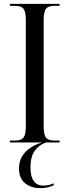

<svg xmlns="http://www.w3.org/2000/svg" viewBox="-20 -734 358 989"><path d="M31 0V-10H57Q89 -10 101 -25Q113 -40 113 -83V-631Q113 -674 101 -689Q89 -704 57 -704H31V-714H287V-704H261Q229 -704 217 -689Q205 -674 205 -630V-83Q205 -40 217 -25Q229 -10 261 -10H287V0ZM187 235Q139 235 108.5 209.5Q78 184 78 134Q78 85 108.5 51.5Q139 18 195 0H217Q181 12 159 42.5Q137 73 137 128Q137 222 204 222Q215 222 228.5 219.5Q242 217 257 210V220Q227 235 187 235Z"/></svg>

Font: Noto Serif Display Condensed
Style: Regular
Weight: 400
Width: 3
Designer: Monotype Design Team
Foundry: Monotype Imaging Inc.
Version: Version 2.009